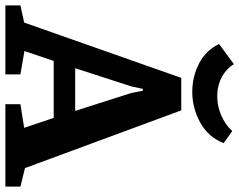

<svg xmlns="http://www.w3.org/2000/svg" viewBox="-117 -783 891 715"><g transform="rotate(90 328.5 -425.5)"><path d="M-9 0V-56L55 -70L261 -655H382L597 -73L666 -56V0H359V-56L447 -70L410 -180H198L161 -71L248 -56V0ZM225 -260H384L317 -470L309 -512H302L293 -470ZM313 -696Q256 -696 207 -721.5Q158 -747 135 -796L210 -851Q220 -834 237 -820Q254 -806 277.5 -797.5Q301 -789 328 -789Q357 -789 382 -797Q407 -805 427 -818Q447 -831 459 -845L504 -813Q482 -756 428 -726Q374 -696 313 -696Z"/></g></svg>

Font: Faustina Light
Style: Bold
Weight: 700
Version: Version 1.200